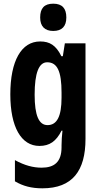

<svg xmlns="http://www.w3.org/2000/svg" viewBox="-20 -782 540 1042"><path d="M269 -762C220 -762 198 -737 198 -687C198 -639 223 -614 269 -614C316 -614 340 -639 340 -687C340 -736 318 -762 269 -762ZM198 -557C96 -557 36 -452 36 -270C36 -93 95 10 194 10C249 10 285 -15 314 -73H319C316 -48 314 -15 314 7V17C314 98 274 128 206 128C160 128 114 116 61 87V202C105 228 151 240 210 240C374 240 444 144 444 -28V-547H332L321 -477H313C284 -536 250 -557 198 -557ZM236 -444C291 -444 314 -395 314 -279V-252C314 -150 289 -103 238 -103C191 -103 168 -155 168 -268C168 -386 191 -444 236 -444Z"/></svg>

Font: Noto Sans Armenian ExtraCondensed
Style: Regular
Weight: 400
Width: 2
Designer: Monotype Design Team
Foundry: Monotype Imaging Inc.
Version: Version 2.008